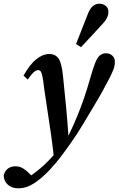

<svg xmlns="http://www.w3.org/2000/svg" viewBox="-90 -785 641 1038"><path d="M-70 165Q-65 140 -48 127Q-31 114 -7 114Q17 114 36.5 126.5Q56 139 79 163Q130 127 172 84Q180 76 186.5 68.5Q193 61 200 54Q193 -9 185 -64.5Q177 -120 168 -178Q159 -236 149 -305Q144 -350 139.5 -371.5Q135 -393 129.5 -399.5Q124 -406 116 -406Q106 -406 93.5 -395.5Q81 -385 60 -355L37 -376Q72 -438 107 -465.5Q142 -493 176 -493Q210 -493 227 -468Q244 -443 251 -370Q260 -284 267.5 -204.5Q275 -125 280 -51Q308 -109 328 -158Q348 -207 364.5 -255Q381 -303 396 -356Q412 -413 424 -443.5Q436 -474 450 -485.5Q464 -497 483 -497Q503 -497 517 -484.5Q531 -472 531 -452Q531 -430 523.5 -410Q516 -390 500 -359Q484 -328 465 -293.5Q446 -259 419 -214Q391 -168 359.5 -114.5Q328 -61 286 -2Q264 29 239.5 61.5Q215 94 180 132Q137 178 95 205.5Q53 233 9 233Q-25 233 -46.5 214.5Q-68 196 -70 165ZM321 -547Q337 -587 352.5 -627Q368 -667 384 -707Q396 -739 412 -752Q428 -765 447 -765Q467 -765 481.5 -753.5Q496 -742 496 -720Q496 -687 461 -652Q433 -621 405 -591Q377 -561 348 -530Z"/></svg>

Font: Source Serif Pro SemiBold
Style: Italic
Weight: 600
Italic angle: -12°
Designer: Frank Grießhammer
Foundry: Adobe Systems Incorporated
Version: Version 3.001;hotconv 1.0.111;makeotfexe 2.5.65597